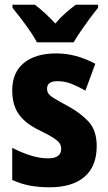

<svg xmlns="http://www.w3.org/2000/svg" viewBox="-20 -786 459 816"><path d="M391 -165Q391 -79 339 -34.5Q287 10 191 10Q146 10 108 3Q70 -4 32 -21V-158Q67 -139 107.5 -126Q148 -113 184 -113Q240 -113 240 -153Q240 -165 234.5 -175Q229 -185 210 -198Q191 -211 148 -232Q89 -260 60.5 -299.5Q32 -339 32 -402Q32 -478 81.5 -518.5Q131 -559 219 -559Q303 -559 385 -515L343 -401Q313 -418 284.5 -429.5Q256 -441 224 -441Q180 -441 180 -409Q180 -398 185.5 -389Q191 -380 209.5 -368.5Q228 -357 267 -336Q321 -307 356 -269.5Q391 -232 391 -165ZM137 -606Q127 -626 108 -653.5Q89 -681 68.5 -708Q48 -735 33 -753V-766H128Q147 -752 169.5 -731.5Q192 -711 215 -686Q237 -712 259.5 -731.5Q282 -751 302 -766H397V-753Q381 -734 361.5 -707.5Q342 -681 323.5 -654Q305 -627 293 -606Z"/></svg>

Font: Noto Sans Sinhala Condensed ExtraBold
Style: Regular
Weight: 800
Width: 3
Designer: Jelle Bosma - Monotype Design Team
Foundry: Monotype Imaging Inc.
Version: Version 2.006; ttfautohint (v1.8.4.7-5d5b)